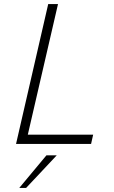

<svg xmlns="http://www.w3.org/2000/svg" viewBox="-20 -710 562 947"><path d="M59.1 0 217.8 -689.9H266.1L117.2 -45.9H439.5L429.2 0ZM75.2 216.8 209 56.2H259.8L108.9 216.8Z"/></svg>

Font: HK Grotesk Light Legacy Italic
Style: Regular
Weight: 300
Italic angle: -13°
Designer: Alfredo Marco Pradil
Foundry: Hanken Design Co.
Version: Version 2.022;PS 002.022;hotconv 1.0.88;makeotf.lib2.5.64775